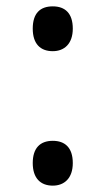

<svg xmlns="http://www.w3.org/2000/svg" viewBox="-20 -570 332 604"><path d="M146 -409C182 -409 209 -432 209 -480C209 -528 185 -550 146 -550C106 -550 83 -528 83 -480C83 -432 107 -409 146 -409ZM146 14C182 14 209 -9 209 -57C209 -106 184 -127 146 -127C106 -127 83 -104 83 -57C83 -10 107 14 146 14Z"/></svg>

Font: Noto Sans Devanagari Condensed Medium
Style: Regular
Weight: 500
Width: 3
Designer: Jelle Bosma - Monotype Design Team
Foundry: Monotype Imaging Inc.
Version: Version 2.004